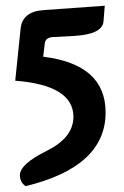

<svg xmlns="http://www.w3.org/2000/svg" viewBox="-20 -449 428 664"><path d="M68.4 194.8Q48.8 181.2 48.8 156.7Q48.8 118.7 141.4 72.8Q233.9 26.9 233.9 -44.9Q233.9 -154.3 32.7 -169.9L51.3 -350.6Q57.6 -409.2 131.3 -414.1L342.3 -429.2L337.9 -374.5Q333.5 -330.1 235.4 -324.7L163.1 -320.8Q137.2 -319.3 134.8 -298.8L129.4 -252.9Q345.2 -226.6 345.2 -60.1Q345.2 127.9 68.4 194.8Z"/></svg>

Font: Bainsley
Style: Bold
Weight: 700
Designer: Paul James MIller
Foundry: High-Logic / Made with FontCreator
Version: Version 1.411;March 28, 2021;FontCreator 13.0.0.2683 64-bit